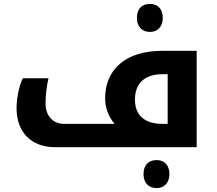

<svg xmlns="http://www.w3.org/2000/svg" viewBox="-20 -756 1115 986"><path d="M750 -592C790 -592 816 -620 816 -664C816 -709 791 -736 750 -736C707 -736 683 -709 683 -664C683 -620 709 -592 750 -592ZM264 0H990V-495H812C628 -495 520 -401 520 -252C520 -203 536 -159 568 -120H308C252 -120 214 -162 214 -223C214 -267 219 -311 229 -354H97C78 -314 65 -252 65 -201C65 -76 141 0 264 0ZM841 -120H813C722 -120 673 -165 673 -244C673 -329 724 -375 815 -375H841ZM784 210C824 210 850 182 850 138C850 93 825 66 784 66C741 66 717 94 717 138C717 182 743 210 784 210Z"/></svg>

Font: Noto Kufi Arabic
Style: Bold
Weight: 700
Designer: Monotype Design Team, David Williams, Khaled Hosny
Foundry: Google LLC
Version: Version 2.109